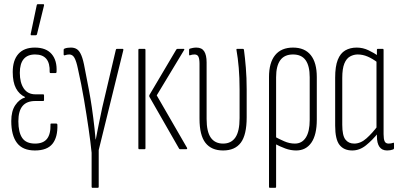

<svg xmlns="http://www.w3.org/2000/svg" viewBox="-20 -715 1913 920"><path d="M147 6Q89 6 61.5 -30Q34 -66 34 -135Q34 -183 53.5 -211.5Q73 -240 100 -248V-250Q72 -263 56.5 -292Q41 -321 41 -370Q41 -426 68 -456.5Q95 -487 147 -487Q201 -487 227.5 -456Q254 -425 251 -371Q251 -365 246 -365H222Q218 -365 218 -370Q221 -454 148 -454Q112 -454 93.5 -432Q75 -410 75 -366Q75 -319 94 -291Q113 -263 150 -263H187Q191 -263 191 -258V-236Q191 -231 187 -231H149Q108 -231 88 -207Q68 -183 68 -134Q68 -81 86.5 -54Q105 -27 148 -27Q187 -27 205 -49.5Q223 -72 222 -118Q221 -123 226 -123H250Q254 -123 255 -118Q257 -58 231.5 -26Q206 6 147 6ZM130 -546Q126 -546 127 -552L156 -690Q157 -695 162 -695H187Q192 -695 191 -689L157 -550Q155 -546 151 -546Z M423 185Q419 185 419 180V17Q414 -33 404.5 -98.5Q395 -164 382.5 -238Q370 -312 353 -387Q346 -421 337 -437.5Q328 -454 312 -454Q302 -454 290 -450Q288 -449 286.5 -450.5Q285 -452 285 -454V-476Q285 -481 289 -482Q296 -485 304 -486Q312 -487 320 -487Q337 -487 349 -479Q361 -471 370 -449.5Q379 -428 386 -388Q398 -327 406 -284.5Q414 -242 420 -201Q424 -175 427 -149.5Q430 -124 433 -99Q436 -74 438 -47H439Q443 -67 446.5 -86Q450 -105 454 -123.5Q458 -142 462 -161.5Q466 -181 470 -200L535 -476Q536 -481 540 -481H567Q572 -481 571 -475L453 4V180Q453 185 448 185Z M843 0Q840 0 838 -3L696 -251Q694 -255 696 -260L825 -478Q828 -481 831 -481H860Q862 -481 863 -479.5Q864 -478 862 -475L731 -258L876 -7Q879 0 872 0ZM647 0Q643 0 643 -5V-476Q643 -481 647 -481H672Q677 -481 677 -476V-5Q677 0 672 0Z M1049 6Q993 6 964.5 -30.5Q936 -67 936 -146V-409Q936 -432 931 -443Q926 -454 912 -454Q906 -454 900.5 -453Q895 -452 890 -450Q886 -449 886 -454V-476Q886 -481 890 -482Q896 -484 904.5 -485.5Q913 -487 921 -487Q947 -487 958.5 -469Q970 -451 970 -416V-145Q970 -84 990 -55.5Q1010 -27 1049 -27Q1088 -27 1108 -56.5Q1128 -86 1128 -149V-287Q1128 -343 1124 -390Q1120 -437 1113 -476Q1112 -481 1117 -481H1143Q1148 -481 1149 -476Q1154 -439 1158 -390.5Q1162 -342 1162 -287V-153Q1162 -69 1134 -31.5Q1106 6 1049 6Z M1273 185Q1269 185 1269 180V-346Q1269 -415 1298.5 -451Q1328 -487 1384 -487Q1440 -487 1469 -451Q1498 -415 1498 -346V-142Q1498 -69 1472 -31.5Q1446 6 1399 6Q1373 6 1347 -3.5Q1321 -13 1293 -28V-62Q1317 -49 1342 -38Q1367 -27 1393 -27Q1427 -27 1445.5 -56Q1464 -85 1464 -140V-345Q1464 -399 1444.5 -426.5Q1425 -454 1384 -454Q1343 -454 1323 -426.5Q1303 -399 1303 -345V180Q1303 185 1298 185Z M1668 6Q1628 6 1607 -20.5Q1586 -47 1586 -113V-343Q1586 -397 1598.5 -428.5Q1611 -460 1634.5 -473.5Q1658 -487 1689 -487Q1719 -487 1746 -474Q1773 -461 1793 -447L1790 -415Q1765 -434 1741.5 -444Q1718 -454 1694 -454Q1675 -454 1657.5 -444.5Q1640 -435 1630 -410.5Q1620 -386 1620 -342V-117Q1620 -66 1635 -46.5Q1650 -27 1677 -27Q1708 -27 1736 -52Q1764 -77 1791 -113L1793 -79Q1764 -43 1733.5 -18.5Q1703 6 1668 6ZM1835 6Q1786 6 1786 -63V-88L1784 -93V-427L1786 -439V-476Q1786 -481 1791 -481H1814Q1818 -481 1818 -476V-72Q1818 -49 1823 -38Q1828 -27 1842 -27Q1849 -27 1854 -28Q1859 -29 1865 -31Q1868 -32 1868 -27V-5Q1868 -1 1864 1Q1851 6 1835 6Z"/></svg>

Font: Sofia Sans Extra Condensed ExtraLight
Style: Regular
Weight: 250
Designer: Botio Nikoltchev, Ani Petrova
Foundry: lettersoup
Version: Version 4.101